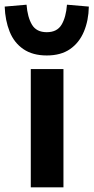

<svg xmlns="http://www.w3.org/2000/svg" viewBox="-47 -797 398 817"><path d="M84 0V-503H223V0ZM152 -561Q92 -561 52.5 -588Q13 -615 -6 -662.5Q-25 -710 -27 -769L66 -777Q70 -724 89 -692Q108 -660 152 -660Q196 -660 215 -692Q234 -724 238 -777L331 -769Q330 -710 310 -662.5Q290 -615 251 -588Q212 -561 152 -561Z"/></svg>

Font: Nunito Sans 6pt
Style: Bold
Weight: 700
Version: Version 3.101;gftools[0.9.27]